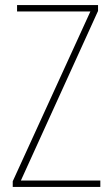

<svg xmlns="http://www.w3.org/2000/svg" viewBox="-20 -734 440 754"><path d="M374 0H30V-22L335 -689H47V-714H365V-691L62 -25H374Z"/></svg>

Font: Noto Sans Tamil Condensed Thin
Style: Regular
Weight: 100
Width: 3
Designer: Jelle Bosma - Monotype Design Team
Foundry: Monotype Imaging Inc.
Version: Version 2.004; ttfautohint (v1.8.4.7-5d5b)